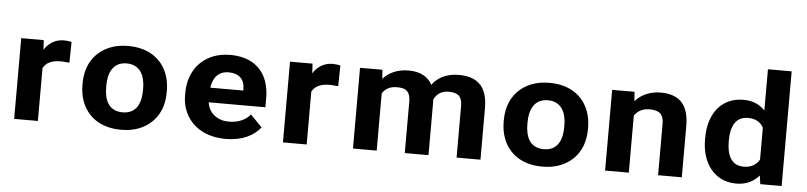

<svg xmlns="http://www.w3.org/2000/svg" viewBox="-45 -995 5256 1251"><g transform="rotate(5 2583.0 -370.0)"><path d="M350.5 -538C286.3 -538 246.3 -504.5 220.7 -465L217.4 -528H70V0H225.1V-346C244.8 -381.8 280.5 -400 340.6 -400C357.6 -400 381.1 -397.3 396.7 -396L398.9 -532C387.3 -534.6 365.4 -538 350.5 -538Z M494 -269V-259C494 -220.3 500 -184.7 512.1 -152C547.1 -57.5 632.2 10 770.1 10C814.1 10 853.1 3.2 887.2 -10.5C984 -49.3 1045.1 -133.9 1045.1 -259V-269C1045.1 -307.7 1039 -343.3 1027 -376C992 -470.5 906.9 -538 769 -538C725 -538 686 -531.2 651.8 -517.5C555.1 -478.7 494 -394.1 494 -269ZM890 -269V-259C890 -175.9 860.8 -104 770.1 -104C678 -104 649.1 -175.1 649.1 -259V-269C649.1 -350.7 679.3 -424 769 -424C859.5 -424 890 -351.5 890 -269Z M1680.8 -85 1604.9 -163C1574.9 -127.5 1529.7 -104 1465.2 -104C1444.7 -104 1426.3 -106.8 1410.2 -112.5C1363.3 -129 1330 -165.2 1323.3 -218H1694V-278C1694 -317.3 1688.5 -353 1677.5 -385C1646.2 -476 1567.9 -538 1437.7 -538C1395.9 -538 1358.3 -531.3 1324.9 -518C1228.2 -479.4 1166 -390.5 1166 -265V-246C1166 -210.7 1172.6 -177.5 1185.8 -146.5C1224.8 -54.9 1315 10 1454.2 10C1561.8 10 1636.1 -28.7 1680.8 -85ZM1541.1 -326V-314H1325.5C1333.3 -373.1 1364.3 -424 1436.6 -424C1503.8 -424 1541.1 -386.6 1541.1 -326Z M2108.5 -538C2044.3 -538 2004.3 -504.5 1978.7 -465L1975.4 -528H1828V0H1983.1V-346C2002.8 -381.8 2038.5 -400 2098.6 -400C2115.6 -400 2139.1 -397.3 2154.7 -396L2156.9 -532C2145.3 -534.6 2123.4 -538 2108.5 -538Z M2536.8 -423C2550.7 -423 2563.2 -421.8 2574.2 -419.5C2612.2 -411.4 2624.8 -379 2624.8 -335V0H2779.9V-352C2779.9 -354.3 2778.8 -360.6 2778.8 -363C2795 -397.4 2823.8 -423 2875.6 -423C2940.5 -423 2963.6 -395.9 2963.6 -336V0H3119.8V-336C3119.8 -461.7 3068.2 -538 2932.8 -538C2847.5 -538 2793.7 -505.6 2757.9 -458C2731.4 -508.5 2680.9 -538 2603.9 -538C2526.5 -538 2472.5 -509 2436.7 -469L2432.3 -528H2286V0H2441.1V-374C2459 -402.8 2488.8 -423 2536.8 -423Z M3249 -269V-259C3249 -220.3 3255 -184.7 3267.1 -152C3302.1 -57.5 3387.2 10 3525.1 10C3569.1 10 3608.1 3.2 3642.2 -10.5C3739 -49.3 3800.1 -133.9 3800.1 -259V-269C3800.1 -307.7 3794 -343.3 3782 -376C3747 -470.5 3661.9 -538 3524 -538C3480 -538 3441 -531.2 3406.8 -517.5C3310.1 -478.7 3249 -394.1 3249 -269ZM3645 -269V-259C3645 -175.9 3615.8 -104 3525.1 -104C3433 -104 3404.1 -175.1 3404.1 -259V-269C3404.1 -350.7 3434.3 -424 3524 -424C3614.5 -424 3645 -351.5 3645 -269Z M4189.1 -423C4254.5 -423 4281.5 -397.3 4281.5 -337V0H4436.6V-336C4436.6 -460.2 4386.6 -538 4252.9 -538C4176.9 -538 4121.3 -507.7 4085.7 -467L4081.3 -528H3935V0H4090.1V-373C4109.1 -401.4 4140.7 -423 4189.1 -423Z M4942.2 -56 4949.9 0H5089.6V-750H4934.5V-480C4902.5 -514 4859.4 -538 4793.7 -538C4757.8 -538 4725.7 -531.5 4697.5 -518.5C4610.6 -478.5 4566 -387.3 4566 -268V-258C4566 -178.9 4588.3 -112.4 4626 -66.5C4661.1 -23.7 4714.4 10 4792.6 10C4864.1 10 4908.6 -18.2 4942.2 -56ZM4934.5 -368V-160C4916.5 -127.3 4884.6 -104 4832.2 -104C4745.8 -104 4721.1 -178.5 4721.1 -258V-268C4721.1 -347.8 4745.7 -423 4833.3 -423C4885.7 -423 4916.5 -400.7 4934.5 -368Z"/></g></svg>

Font: Asimov
Style: Wid
Weight: 500
Designer: Google
Version: Version 2.000980; 2014